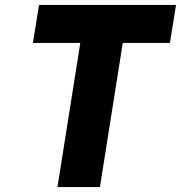

<svg xmlns="http://www.w3.org/2000/svg" viewBox="-20 -762 737 782"><path d="M214 0 307 -587H114L139 -742H697L672 -587H480L387 0Z"/></svg>

Font: Exo Thin ExtraBold
Style: Italic
Weight: 800
Italic angle: -9°
Version: Version 2.000